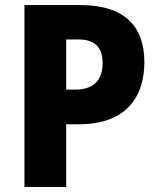

<svg xmlns="http://www.w3.org/2000/svg" viewBox="-20 -734 624 754"><path d="M297 -714H76V0H240V-246H291C477 -246 547 -356 547 -490C547 -632 467 -714 297 -714ZM289 -579C353 -579 383 -547 383 -486C383 -411 339 -382 275 -382H240V-579Z"/></svg>

Font: Noto Sans Myanmar SemiCondensed ExtraBold
Style: Regular
Weight: 800
Width: 4
Designer: Monotype Design Team
Foundry: Monotype Imaging Inc.
Version: Version 2.107